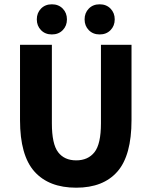

<svg xmlns="http://www.w3.org/2000/svg" viewBox="-20 -860 705 892"><path d="M221 -700Q190 -700 170.5 -720Q151 -740 151 -770Q151 -800 170.5 -820Q190 -840 221 -840Q252 -840 271.5 -820Q291 -800 291 -770Q291 -740 271.5 -720Q252 -700 221 -700ZM443 -700Q412 -700 392.5 -720Q373 -740 373 -770Q373 -800 392.5 -820Q412 -840 443 -840Q474 -840 493.5 -820Q513 -800 513 -770Q513 -740 493.5 -720Q474 -700 443 -700ZM334 12Q207 12 140 -63Q73 -138 73 -302V-652H221V-287Q221 -191 250 -153Q279 -115 334 -115Q389 -115 419 -153Q449 -191 449 -287V-652H591V-302Q591 -138 525.5 -63Q460 12 334 12Z"/></svg>

Font: TypoPRO Source Sans Pro
Style: Bold
Weight: 700
Designer: Paul D. Hunt
Foundry: Adobe Systems Incorporated
Version: Version 2.020;PS 2.000;hotconv 1.0.86;makeotf.lib2.5.63406